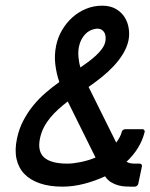

<svg xmlns="http://www.w3.org/2000/svg" viewBox="-20 -660 539 689"><path d="M491.7 -196.3Q495.6 -196.3 497.8 -193.1Q500 -189.9 499 -186Q484.4 -127 434.1 -79.6Q443.8 -72.8 464.4 -72.8H481.4H481.9Q485.8 -72.3 488 -69.6Q490.2 -66.9 489.3 -63L476.1 0Q475.1 3.9 471.4 6.8Q467.8 9.8 463.9 9.8H460.4Q446.8 9.8 432.4 9.3Q418 8.8 404.5 5.1Q391.1 1.5 378.9 -5.9Q366.7 -13.2 356.9 -27.3Q320.3 -10.3 281 -0.2Q241.7 9.8 204.1 9.8Q157.7 9.8 123.3 -2Q88.9 -13.7 67.6 -35.6Q46.4 -57.6 39.3 -89.8Q32.2 -122.1 41 -163.1Q48.3 -197.8 63.5 -226.8Q78.6 -255.9 98.6 -280.5Q118.7 -305.2 142.8 -326.2Q167 -347.2 192.9 -365.7Q182.6 -395 178.5 -428.7Q174.3 -462.4 181.6 -497.1Q187.5 -525.9 202.6 -551.8Q217.8 -577.6 239.3 -597.2Q260.7 -616.7 288.3 -628.2Q315.9 -639.6 346.7 -639.6Q376 -639.6 396.2 -627.7Q416.5 -615.7 427.7 -597.4Q439 -579.1 442.1 -556.9Q445.3 -534.7 440.9 -514.2Q435.5 -489.7 421.4 -466.6Q407.2 -443.4 387.5 -422.4Q367.7 -401.4 344.5 -382.8Q321.3 -364.3 297.9 -348.1Q311 -321.8 323.2 -297.1Q335.4 -272.5 347.4 -248.3Q359.4 -224.1 371.6 -199.7Q383.8 -175.3 397 -148.4Q403.8 -157.2 409.2 -167.2Q414.6 -177.2 417 -187Q418 -190.9 421.4 -193.6Q424.8 -196.3 428.7 -196.3ZM223.1 -295.9Q205.1 -282.2 189 -267.6Q172.9 -252.9 159.7 -236.8Q146.5 -220.7 137.2 -202.6Q127.9 -184.6 123.5 -163.6Q113.8 -116.7 138.7 -94.7Q163.6 -72.8 221.7 -72.8Q231.4 -72.8 243.7 -74.2Q255.9 -75.7 269.3 -78.4Q282.7 -81.1 296.4 -85.2Q310.1 -89.4 322.8 -94.7ZM258.3 -411.1Q260.7 -412.6 263.2 -414.3Q265.6 -416 268.6 -418Q269.5 -415.5 270.3 -413.1Q271 -410.6 272 -408.2ZM263.7 -494.1Q259.8 -477.1 261.5 -456.3Q263.2 -435.5 268.6 -418Q281.7 -426.8 296.1 -437.5Q310.5 -448.2 323.5 -460Q336.4 -471.7 345.7 -484.4Q355 -497.1 357.9 -510.3Q359.4 -516.6 359.1 -524.9Q358.9 -533.2 356 -540.3Q353 -547.4 346.4 -552.2Q339.8 -557.1 329.1 -557.1H326.2Q301.3 -554.2 285.2 -536.6Q269 -519 263.7 -494.1ZM468.3 -9.8Q472.2 -9.8 473.6 -6.6Q475.1 -3.4 474.1 0.2Q473.1 3.9 470.5 6.8Q467.8 9.8 463.9 9.8H445.3Q441.4 9.8 439.9 6.8Q438.5 3.9 439.5 0.2Q440.4 -3.4 443.1 -6.6Q445.8 -9.8 449.7 -9.8Z"/></svg>

Font: Fibel Nord
Style: Bold Italic
Weight: 700
Designer: Peter Wiegel
Foundry: Peter Wioegel
Version: Version 000.000